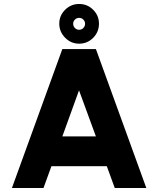

<svg xmlns="http://www.w3.org/2000/svg" viewBox="-20 -947 797 967"><path d="M294 -700H463L717 0H558L518 -110H239L199 0H40ZM294 -260H463L378 -492ZM378.5 -727Q337.5 -727 308 -757Q278.5 -787 278.5 -828Q278.5 -868.5 308 -897.8Q337.5 -927 378.5 -927Q420 -927 449.2 -897.8Q478.5 -868.5 478.5 -828Q478.5 -786 449.2 -756.5Q420 -727 378.5 -727ZM378.5 -797Q391 -797 399.8 -806Q408.5 -815 408.5 -827.5Q408.5 -839.5 399.8 -848.2Q391 -857 378.5 -857Q366 -857 357.2 -848.2Q348.5 -839.5 348.5 -827.5Q348.5 -815 357.2 -806Q366 -797 378.5 -797Z"/></svg>

Font: Urbanist Black
Style: Regular
Weight: 900
Designer: Corey Hu
Foundry: Corey Hu
Version: Version 1.330; ttfautohint (v1.8.4.7-5d5b)